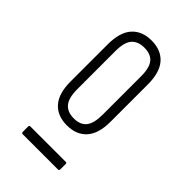

<svg xmlns="http://www.w3.org/2000/svg" viewBox="-147 -709 528 528"><g transform="rotate(45 117.0 -444.5)"><path d="M117 -331Q80 -331 59.5 -354Q39 -377 39 -423V-568Q39 -615 59.5 -638Q80 -661 117 -661Q154 -661 174.5 -638Q195 -615 195 -568V-423Q195 -377 174.5 -354Q154 -331 117 -331ZM48 -228Q44 -228 44 -234V-253Q44 -258 48 -258H186Q190 -258 190 -253V-234Q190 -228 186 -228ZM117 -358Q142 -358 154 -373Q166 -388 166 -422V-570Q166 -604 154 -618.5Q142 -633 117 -633Q92 -633 79.5 -618.5Q67 -604 67 -570V-422Q67 -388 79.5 -373Q92 -358 117 -358Z"/></g></svg>

Font: Sofia Sans Extra Condensed ExtraLight
Style: Regular
Weight: 250
Designer: Botio Nikoltchev, Ani Petrova
Foundry: lettersoup
Version: Version 4.101